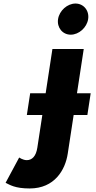

<svg xmlns="http://www.w3.org/2000/svg" viewBox="-20 -790 541 1085"><path d="M276.2 -513 238 -263H150.5L131.7 -140H219.2L190.9 45C183.5 93 161.2 115 131.2 115C109.2 115 88.4 100 88.4 100L11.6 243C34.9 254 63.7 275 147.7 275C288.7 275 348.7 170 362.7 79L396.2 -140H473.7L492.5 -263H415L453.2 -513ZM308.1 -682C300.8 -634 333.6 -594 379.6 -594C425.6 -594 470.8 -634 478.1 -682C485.5 -730 452.6 -770 406.6 -770C360.6 -770 315.5 -730 308.1 -682Z"/></svg>

Font: Sztylet
Style: BdObl
Weight: 700
Foundry: Cannot Into Space Fonts, PlusOne Fonts
Version: Version 0.12